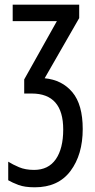

<svg xmlns="http://www.w3.org/2000/svg" viewBox="-20 -557 403 817"><path d="M317 -537H34V-467H222L83 -219V-159H115Q249 -159 249 -6Q249 75 217.5 120.5Q186 166 125 166Q88 166 61 154.5Q34 143 15 131V210Q32 220 58.5 230Q85 240 128 240Q228 240 280 170.5Q332 101 332 -8Q332 -112 288 -164.5Q244 -217 170 -224L317 -480Z"/></svg>

Font: Noto Sans Display Condensed
Style: Regular
Weight: 400
Width: 3
Designer: Monotype Design Team
Foundry: Monotype Imaging Inc.
Version: Version 1.900